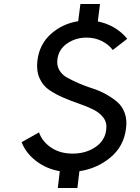

<svg xmlns="http://www.w3.org/2000/svg" viewBox="-20 -856 702 960"><path d="M610 -213Q599 -124 532 -68.5Q465 -13 377 0L367 84H269L279 0Q211 -12 160 -51.5Q109 -91 88 -145L175 -194Q192 -147 236.5 -117.5Q281 -88 343 -88Q409 -88 457 -120.5Q505 -153 511 -207Q516 -242 497.5 -267Q479 -292 447 -308Q415 -324 375.5 -337.5Q336 -351 296.5 -368Q257 -385 225.5 -406.5Q194 -428 177.5 -465.5Q161 -503 167 -553Q177 -635 235 -686.5Q293 -738 371 -750L382 -836H480L469 -749Q562 -729 616 -662L544 -606Q523 -634 488.5 -651Q454 -668 413 -668Q358 -668 315.5 -638.5Q273 -609 267 -559Q263 -529 276.5 -505.5Q290 -482 315.5 -468Q341 -454 374 -439.5Q407 -425 442 -414Q477 -403 509.5 -385Q542 -367 566.5 -346Q591 -325 603.5 -291Q616 -257 610 -213Z"/></svg>

Font: Orkney Medium
Style: MediumItalic
Weight: 500
Designer: Samuel Oakes and Alfredo Marco Pradil
Foundry: Alfredo Marco Pradil
Version: 1.0; ttfautohint (v1.5)